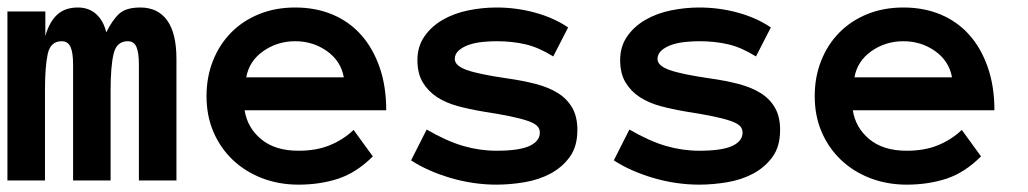

<svg xmlns="http://www.w3.org/2000/svg" viewBox="-20 -486 2769 517"><path d="M455.1 0H354V-312Q354 -344.2 347.4 -359.6Q340.8 -375 324.2 -375Q293.9 -375 285.9 -341.1Q277.8 -307.1 277.8 -242.2V0H176.8V-312Q176.8 -344.2 169.9 -359.6Q163.1 -375 146 -375Q116.2 -375 108.6 -341.1Q101.1 -307.1 101.1 -242.2V0H0V-455.1H102.1V-389.2Q112.8 -426.8 133.8 -446.3Q154.8 -465.8 189.9 -465.8Q219.2 -465.8 239 -448Q258.8 -430.2 266.1 -398.9Q283.2 -433.1 301.5 -449.5Q319.8 -465.8 357.9 -465.8Q404.8 -465.8 429.9 -431.4Q455.1 -397 455.1 -327.1Z M638.7 -189Q646 -142.1 683.3 -111.1Q720.7 -80.1 783.7 -80.1Q833 -80.1 869.4 -95.5Q905.8 -110.8 932.1 -136.2L983.9 -64.9Q939.9 -21 890.9 -4.9Q841.8 11.2 783.7 11.2Q731 11.2 685.5 -6.3Q640.1 -23.9 606.9 -55.4Q573.7 -86.9 554.9 -130.4Q536.1 -173.8 536.1 -227.1Q536.1 -278.8 553.5 -322.5Q570.8 -366.2 602.3 -398.2Q633.8 -430.2 677.7 -448Q721.7 -465.8 774.9 -465.8Q830.1 -465.8 875 -447Q919.9 -428.2 951.9 -392.6Q983.9 -356.9 1002 -305.4Q1020 -253.9 1020 -189ZM905.8 -277.8Q897.9 -321.8 860.4 -348.4Q822.8 -375 774.9 -375Q727.1 -375 689 -348.4Q650.9 -321.8 643.1 -277.8Z M1534.7 -136.2Q1534.7 -91.8 1514.6 -64Q1494.6 -36.1 1463.1 -19Q1431.6 -2 1392.8 4.6Q1354 11.2 1316.9 11.2Q1254.9 11.2 1193.4 -6.8Q1131.8 -24.9 1086.9 -54.2L1128.9 -137.2Q1182.6 -106 1227.3 -93Q1272 -80.1 1316.9 -80.1Q1377.9 -80.1 1405.8 -93Q1433.6 -106 1433.6 -128.9Q1433.6 -140.1 1425.8 -147.5Q1418 -154.8 1399.9 -160.9Q1381.8 -167 1352.3 -173.1Q1322.8 -179.2 1278.8 -186Q1243.7 -191.9 1212.2 -200.4Q1180.7 -209 1156.7 -224.6Q1132.8 -240.2 1118.4 -264.2Q1104 -288.1 1104 -324.2Q1104 -360.8 1122.8 -387.9Q1141.6 -415 1172.1 -432.6Q1202.6 -450.2 1240.7 -458Q1278.8 -465.8 1316.9 -465.8Q1370.6 -465.8 1421.1 -451.9Q1471.7 -438 1509.8 -412.1L1469.7 -334Q1431.6 -357.9 1395.8 -366.5Q1359.9 -375 1316.9 -375Q1298.8 -375 1279.3 -373Q1259.8 -371.1 1243.2 -365.5Q1226.6 -359.9 1215.6 -350.3Q1204.6 -340.8 1204.6 -327.1Q1204.6 -309.1 1236.6 -297.6Q1268.6 -286.1 1345.7 -274.9Q1387.7 -269 1422.4 -260Q1457 -251 1481.9 -235.6Q1506.8 -220.2 1520.8 -196Q1534.7 -171.9 1534.7 -136.2Z M2080.6 -136.2Q2080.6 -91.8 2060.5 -64Q2040.5 -36.1 2009 -19Q1977.5 -2 1938.7 4.6Q1899.9 11.2 1862.8 11.2Q1800.8 11.2 1739.3 -6.8Q1677.7 -24.9 1632.8 -54.2L1674.8 -137.2Q1728.5 -106 1773.2 -93Q1817.9 -80.1 1862.8 -80.1Q1923.8 -80.1 1951.7 -93Q1979.5 -106 1979.5 -128.9Q1979.5 -140.1 1971.7 -147.5Q1963.9 -154.8 1945.8 -160.9Q1927.7 -167 1898.2 -173.1Q1868.7 -179.2 1824.7 -186Q1789.6 -191.9 1758.1 -200.4Q1726.6 -209 1702.6 -224.6Q1678.7 -240.2 1664.3 -264.2Q1649.9 -288.1 1649.9 -324.2Q1649.9 -360.8 1668.7 -387.9Q1687.5 -415 1718 -432.6Q1748.5 -450.2 1786.6 -458Q1824.7 -465.8 1862.8 -465.8Q1916.5 -465.8 1967 -451.9Q2017.6 -438 2055.7 -412.1L2015.6 -334Q1977.5 -357.9 1941.7 -366.5Q1905.8 -375 1862.8 -375Q1844.7 -375 1825.2 -373Q1805.7 -371.1 1789.1 -365.5Q1772.5 -359.9 1761.5 -350.3Q1750.5 -340.8 1750.5 -327.1Q1750.5 -309.1 1782.5 -297.6Q1814.5 -286.1 1891.6 -274.9Q1933.6 -269 1968.3 -260Q2002.9 -251 2027.8 -235.6Q2052.7 -220.2 2066.7 -196Q2080.6 -171.9 2080.6 -136.2Z M2276.4 -189Q2283.7 -142.1 2321 -111.1Q2358.4 -80.1 2421.4 -80.1Q2470.7 -80.1 2507.1 -95.5Q2543.5 -110.8 2569.8 -136.2L2621.6 -64.9Q2577.6 -21 2528.6 -4.9Q2479.5 11.2 2421.4 11.2Q2368.7 11.2 2323.2 -6.3Q2277.8 -23.9 2244.6 -55.4Q2211.4 -86.9 2192.6 -130.4Q2173.8 -173.8 2173.8 -227.1Q2173.8 -278.8 2191.2 -322.5Q2208.5 -366.2 2240 -398.2Q2271.5 -430.2 2315.4 -448Q2359.4 -465.8 2412.6 -465.8Q2467.8 -465.8 2512.7 -447Q2557.6 -428.2 2589.6 -392.6Q2621.6 -356.9 2639.6 -305.4Q2657.7 -253.9 2657.7 -189ZM2543.5 -277.8Q2535.6 -321.8 2498 -348.4Q2460.4 -375 2412.6 -375Q2364.7 -375 2326.7 -348.4Q2288.6 -321.8 2280.8 -277.8Z"/></svg>

Font: Anonymous Pro
Style: Bold
Weight: 700
Monospace: yes
Designer: Mark Simonson
Version: Version 1.003